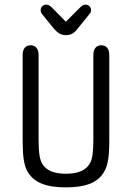

<svg xmlns="http://www.w3.org/2000/svg" viewBox="-20 -801 571 831"><path d="M453 -192V-563Q453 -583 444 -594Q435 -605 418 -605Q402 -605 393 -594Q384 -583 384 -563V-197Q384 -160 381 -135.5Q378 -111 371 -98Q359 -73 332.5 -61Q306 -49 265 -49Q228 -49 203 -59Q178 -69 164 -90Q155 -104 151 -129Q147 -154 147 -197V-563Q147 -583 138 -594Q129 -605 112 -605Q96 -605 87 -594Q78 -583 78 -563V-192Q78 -142 82.5 -112Q87 -82 97 -62Q117 -25 157.5 -7.5Q198 10 265 10Q327 10 366 -4.5Q405 -19 426 -50Q441 -72 447 -103.5Q453 -135 453 -192ZM265 -707 204 -769Q192 -781 180 -781Q170 -781 163 -774Q156 -767 156 -757Q156 -747 163 -739L210 -681Q225 -663 237 -656Q249 -649 265 -649Q282 -649 294 -656Q306 -663 320 -682L367 -740Q371 -744 372.5 -748.5Q374 -753 374 -757Q374 -767 367 -774Q360 -781 349 -781Q338 -781 326 -768Z"/></svg>

Font: Beiruti
Style: Regular
Weight: 400
Version: Version 1.00